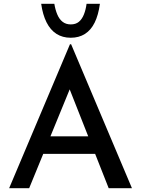

<svg xmlns="http://www.w3.org/2000/svg" viewBox="-20 -987 740 1007"><path d="M28 0 347 -755H353L672 0H550L318 -588L395 -639L133 0ZM222 -272H480L517 -180H190ZM351 -789Q308 -789 276 -809.5Q244 -830 224 -870Q204 -910 196 -967H265Q270 -936 280.5 -911Q291 -886 308.5 -872.5Q326 -859 351 -859Q377 -859 393.5 -872.5Q410 -886 420 -911Q430 -936 434 -967H504Q496 -908 476.5 -868.5Q457 -829 425.5 -809Q394 -789 351 -789Z"/></svg>

Font: Josefin Sans Thin Medium
Style: Regular
Weight: 500
Version: Version 2.000